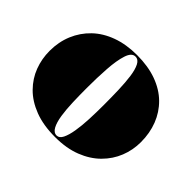

<svg xmlns="http://www.w3.org/2000/svg" viewBox="-123 -688 877 877"><g transform="rotate(45 315.0 -250.0)"><path d="M316 -515Q388 -515 443 -495Q498 -475 535 -438.5Q572 -402 591 -353Q610 -304 610 -246Q610 -195 591.5 -148.5Q573 -102 536 -65Q499 -28 444 -6.5Q389 15 316 15Q240 15 184 -6.5Q128 -28 91.5 -65Q55 -102 37.5 -148.5Q20 -195 20 -246Q20 -304 40.5 -353Q61 -402 99 -438.5Q137 -475 192 -495Q247 -515 316 -515ZM316 -505Q292 -505 280 -468Q268 -431 264 -372Q260 -313 260 -246Q260 -200 261.5 -155Q263 -110 268.5 -74Q274 -38 285.5 -16.5Q297 5 316 5Q333 5 343.5 -16Q354 -37 360 -73Q366 -109 368 -154Q370 -199 370 -246Q370 -296 368.5 -342.5Q367 -389 362 -425.5Q357 -462 346 -483.5Q335 -505 316 -505Z"/></g></svg>

Font: Kalnia Thin
Style: Regular
Weight: 100
Version: Version 1.105